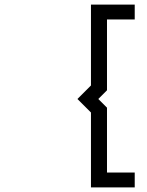

<svg xmlns="http://www.w3.org/2000/svg" viewBox="-20 -760 640 838"><path d="M377 -387V-740H568V-675H447V-366L409 -328L447 -290V-7H568V58H377V-269L318 -328Z"/></svg>

Font: Orbit
Style: Regular
Weight: 400
Designer: Sooun Cho
Foundry: JAMO
Version: Version 1.000; ttfautohint (v1.8.4.7-5d5b);gftools[0.9.29]